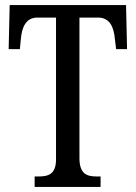

<svg xmlns="http://www.w3.org/2000/svg" viewBox="-20 -734 534 754"><path d="M116 0H375V-41H360C322 -41 292 -50 292 -113V-665H365C412 -665 427 -626 431 -582L436 -541H479L475 -714H18L14 -541H58L62 -582C66 -626 81 -665 127 -665H200V-108C200 -49 169 -41 131 -41H116Z"/></svg>

Font: Noto Serif Sinhala ExtraCondensed
Style: Regular
Weight: 400
Width: 2
Designer: Jelle Bosma - Monotype Design Team
Foundry: Monotype Imaging Inc.
Version: Version 2.007